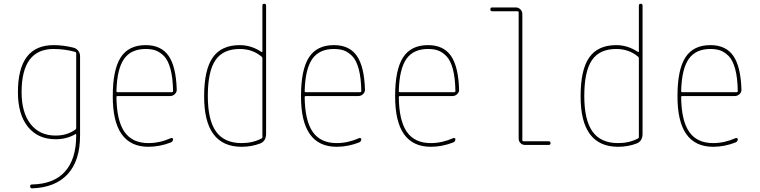

<svg xmlns="http://www.w3.org/2000/svg" viewBox="-20 -770 4040 1020"><path d="M264.6 -509.8Q94.7 -509.8 94.7 -280.3Q94.7 -171.9 142.6 -110.8Q190.4 -49.8 275.4 -49.8Q336.9 -49.8 380.9 -82Q384.8 -85 384.8 -89.8V-488.3Q384.8 -492.2 379.9 -494.1Q325.2 -509.8 264.6 -509.8ZM275.4 -30.3Q181.6 -30.3 128.4 -96.2Q75.2 -162.1 75.2 -280.3Q75.2 -530.3 264.6 -530.3Q316.4 -530.3 371.1 -516.6Q385.7 -512.7 395.5 -500.5Q405.3 -488.3 405.3 -471.7V-49.8Q405.3 84 339.4 155.3Q273.4 226.6 150.4 230.5Q140.6 230.5 140.1 220.2Q139.6 210 149.4 210Q265.6 208 325.2 141.6Q384.8 75.2 384.8 -49.8V-55.7Q384.8 -59.6 380.9 -57.6Q335 -30.3 275.4 -30.3Z M753.9 -509.8Q675.8 -509.8 638.7 -456.5Q601.6 -403.3 598.6 -286.1Q598.6 -280.3 604.5 -280.3H893.6Q898.4 -280.3 899.4 -285.2Q898.4 -356.4 885.7 -403.3Q873 -450.2 851.1 -472.2Q829.1 -494.1 806.6 -502Q784.2 -509.8 753.9 -509.8ZM768.6 9.8Q578.1 9.8 579.1 -259.8Q579.1 -399.4 621.1 -464.8Q663.1 -530.3 753.9 -530.3Q835.9 -530.3 875.5 -473.6Q915 -417 918.9 -294.9Q919.9 -281.2 909.2 -270.5Q898.4 -259.8 883.8 -259.8H604.5Q599.6 -259.8 598.6 -255.9Q599.6 -129.9 641.1 -69.8Q682.6 -9.8 768.6 -9.8Q828.1 -9.8 887.7 -36.1Q891.6 -38.1 895.5 -36.1Q899.4 -34.2 899.4 -30.3Q899.4 -19.5 888.7 -13.7Q829.1 9.8 768.6 9.8Z M1253.9 -509.8Q1165 -509.8 1124.5 -450.2Q1084 -390.6 1084 -259.8Q1084 -131.8 1127.9 -70.8Q1171.9 -9.8 1263.7 -9.8Q1322.3 -9.8 1369.1 -34.2Q1374 -36.1 1374 -41V-460Q1374 -465.8 1370.1 -468.8Q1321.3 -509.8 1253.9 -509.8ZM1263.7 9.8Q1063.5 9.8 1064.5 -259.8Q1064.5 -399.4 1110.4 -464.8Q1156.2 -530.3 1253.9 -530.3Q1314.5 -530.3 1369.1 -494.1Q1374 -492.2 1374 -496.1V-740.2Q1374 -750 1383.8 -750Q1393.6 -750 1393.6 -740.2V-59.6Q1393.6 -20.5 1362.3 -7.8Q1316.4 9.8 1263.7 9.8Z M1753.9 -509.8Q1675.8 -509.8 1638.7 -456.5Q1601.6 -403.3 1598.6 -286.1Q1598.6 -280.3 1604.5 -280.3H1893.6Q1898.4 -280.3 1899.4 -285.2Q1898.4 -356.4 1885.7 -403.3Q1873 -450.2 1851.1 -472.2Q1829.1 -494.1 1806.6 -502Q1784.2 -509.8 1753.9 -509.8ZM1768.6 9.8Q1578.1 9.8 1579.1 -259.8Q1579.1 -399.4 1621.1 -464.8Q1663.1 -530.3 1753.9 -530.3Q1835.9 -530.3 1875.5 -473.6Q1915 -417 1918.9 -294.9Q1919.9 -281.2 1909.2 -270.5Q1898.4 -259.8 1883.8 -259.8H1604.5Q1599.6 -259.8 1598.6 -255.9Q1599.6 -129.9 1641.1 -69.8Q1682.6 -9.8 1768.6 -9.8Q1828.1 -9.8 1887.7 -36.1Q1891.6 -38.1 1895.5 -36.1Q1899.4 -34.2 1899.4 -30.3Q1899.4 -19.5 1888.7 -13.7Q1829.1 9.8 1768.6 9.8Z M2253.9 -509.8Q2175.8 -509.8 2138.7 -456.5Q2101.6 -403.3 2098.6 -286.1Q2098.6 -280.3 2104.5 -280.3H2393.6Q2398.4 -280.3 2399.4 -285.2Q2398.4 -356.4 2385.7 -403.3Q2373 -450.2 2351.1 -472.2Q2329.1 -494.1 2306.6 -502Q2284.2 -509.8 2253.9 -509.8ZM2268.6 9.8Q2078.1 9.8 2079.1 -259.8Q2079.1 -399.4 2121.1 -464.8Q2163.1 -530.3 2253.9 -530.3Q2335.9 -530.3 2375.5 -473.6Q2415 -417 2418.9 -294.9Q2419.9 -281.2 2409.2 -270.5Q2398.4 -259.8 2383.8 -259.8H2104.5Q2099.6 -259.8 2098.6 -255.9Q2099.6 -129.9 2141.1 -69.8Q2182.6 -9.8 2268.6 -9.8Q2328.1 -9.8 2387.7 -36.1Q2391.6 -38.1 2395.5 -36.1Q2399.4 -34.2 2399.4 -30.3Q2399.4 -19.5 2388.7 -13.7Q2329.1 9.8 2268.6 9.8Z M2594.7 -710Q2585 -710 2585 -720.2Q2585 -730.5 2594.7 -730.5H2719.7Q2734.4 -730.5 2744.6 -720.2Q2754.9 -710 2754.9 -695.3V-25.4Q2754.9 -20.5 2759.8 -19.5H2894.5Q2904.3 -19.5 2904.8 -9.8Q2905.3 0 2894.5 0H2769.5Q2754.9 0 2745.1 -9.8Q2735.4 -19.5 2735.4 -35.2V-705.1Q2735.4 -710 2730.5 -710Z M3253.9 -509.8Q3165 -509.8 3124.5 -450.2Q3084 -390.6 3084 -259.8Q3084 -131.8 3127.9 -70.8Q3171.9 -9.8 3263.7 -9.8Q3322.3 -9.8 3369.1 -34.2Q3374 -36.1 3374 -41V-460Q3374 -465.8 3370.1 -468.8Q3321.3 -509.8 3253.9 -509.8ZM3263.7 9.8Q3063.5 9.8 3064.5 -259.8Q3064.5 -399.4 3110.4 -464.8Q3156.2 -530.3 3253.9 -530.3Q3314.5 -530.3 3369.1 -494.1Q3374 -492.2 3374 -496.1V-740.2Q3374 -750 3383.8 -750Q3393.6 -750 3393.6 -740.2V-59.6Q3393.6 -20.5 3362.3 -7.8Q3316.4 9.8 3263.7 9.8Z M3753.9 -509.8Q3675.8 -509.8 3638.7 -456.5Q3601.6 -403.3 3598.6 -286.1Q3598.6 -280.3 3604.5 -280.3H3893.6Q3898.4 -280.3 3899.4 -285.2Q3898.4 -356.4 3885.7 -403.3Q3873 -450.2 3851.1 -472.2Q3829.1 -494.1 3806.6 -502Q3784.2 -509.8 3753.9 -509.8ZM3768.6 9.8Q3578.1 9.8 3579.1 -259.8Q3579.1 -399.4 3621.1 -464.8Q3663.1 -530.3 3753.9 -530.3Q3835.9 -530.3 3875.5 -473.6Q3915 -417 3918.9 -294.9Q3919.9 -281.2 3909.2 -270.5Q3898.4 -259.8 3883.8 -259.8H3604.5Q3599.6 -259.8 3598.6 -255.9Q3599.6 -129.9 3641.1 -69.8Q3682.6 -9.8 3768.6 -9.8Q3828.1 -9.8 3887.7 -36.1Q3891.6 -38.1 3895.5 -36.1Q3899.4 -34.2 3899.4 -30.3Q3899.4 -19.5 3888.7 -13.7Q3829.1 9.8 3768.6 9.8Z"/></svg>

Font: Rounded Mgen+ 1mn thin
Style: Regular
Weight: 100
Designer: [Source Han Sans]
Ryoko NISHIZUKA  (kana & ideographs); Paul D. Hunt (Latin, Greek & Cyrillic); Wenlong ZHANG  (bopomofo
Version: Version 1.059.20150602